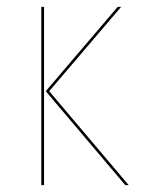

<svg xmlns="http://www.w3.org/2000/svg" viewBox="-20 -538 412 558"><path d="M108 0H100V-518H108ZM123 -273 354 0H344L113 -273L322 -518H332Z"/></svg>

Font: Fira Sans Compressed Eight
Style: Regular
Weight: 100
Width: 1
Designer: bBox Type GmbH & Carrois Corporate GbR & Edenspiekermann AG
Foundry: bBox Type GmbH & Carrois Corporate GbR & Edenspiekermann AG
Version: Version 4.301